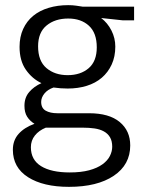

<svg xmlns="http://www.w3.org/2000/svg" viewBox="-20 -496 568 746"><path d="M56 -314Q56 -353 70 -383.5Q84 -414 109 -434.5Q134 -455 169 -465.5Q204 -476 245 -476Q262 -476 275.5 -474Q289 -472 302 -470H501V-417H457L373 -426Q398 -407 413 -377.5Q428 -348 428 -315Q428 -276 414 -245.5Q400 -215 375.5 -194Q351 -173 317 -162.5Q283 -152 243 -152Q229 -152 215.5 -153Q202 -154 188 -156Q165 -148 152.5 -132.5Q140 -117 140 -100Q140 -76 157.5 -66Q175 -56 203 -56H326Q404 -56 445 -22Q486 12 486 69Q486 144 422 187Q358 230 248 230Q148 230 89 192.5Q30 155 30 86Q30 49 52.5 24Q75 -1 114 -15Q96 -26 85.5 -42.5Q75 -59 75 -85Q75 -117 93.5 -138.5Q112 -160 141 -173Q105 -190 80.5 -225Q56 -260 56 -314ZM158 0Q131 11 115.5 30.5Q100 50 100 76Q100 125 139.5 149.5Q179 174 251 174Q295 174 326.5 165.5Q358 157 378 142.5Q398 128 407 110Q416 92 416 74Q416 52 407.5 37.5Q399 23 383.5 14.5Q368 6 347 3Q326 0 301 0ZM356 -312Q356 -368 325.5 -396Q295 -424 245 -424Q194 -424 161 -397Q128 -370 128 -316Q128 -259 160.5 -231.5Q193 -204 243 -204Q293 -204 324.5 -231Q356 -258 356 -312Z"/></svg>

Font: Mukta Mahee Light
Style: Regular
Weight: 300
Designer: Shuchita Grover, Noopur Datye, Girish Dalvi, Yashodeep Gholap
Foundry: Ek Type
Version: Version 2.538;PS 1.000;hotconv 16.6.51;makeotf.lib2.5.65220;